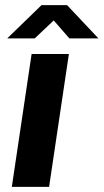

<svg xmlns="http://www.w3.org/2000/svg" viewBox="-20 -727 403 747"><path d="M26 0 103 -517H248L171 0ZM8 -577.5 141.5 -707H241L363 -577.5H250L189 -647.5L115 -577.5Z"/></svg>

Font: Public Sans Thin
Style: Bold Italic
Weight: 700
Italic angle: -8°
Version: Version 2.001